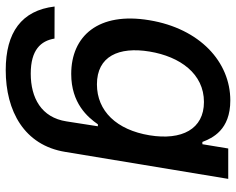

<svg xmlns="http://www.w3.org/2000/svg" viewBox="-96 -498 808 657"><g transform="rotate(90 308.5 -169.0)"><path d="M219.5 215.9C359.4 215.9 476.6 152.7 499.3 12.1L591.6 -545.5H487.6L473 -457H465.2C452.1 -490.8 424.7 -552.6 323.2 -552.6C191.4 -552.6 77.4 -448.5 48.7 -275.6C19.5 -100.9 103 -8.2 232.6 -8.2C332.7 -8.2 380.7 -64.6 404.8 -99.4H411.6L394.9 7.8C381.7 94.5 313.9 130.3 231.5 130.3C150.2 130.3 119.3 95.9 111.5 49L1.8 48.7C15.3 161.6 90.2 215.9 219.5 215.9ZM155.9 -276.3C173.3 -381 231.9 -462.4 328.5 -462.4C421.2 -462.4 460.6 -386.7 442.5 -276.3C424 -163.7 359.7 -96.2 268.1 -96.2C172.2 -96.2 138.5 -170.8 155.9 -276.3Z"/></g></svg>

Font: Magic Ui Pro Medium
Style: Italic
Weight: 500
Italic angle: -9.39999°
Designer: Stefan Endress, Andreas Faust
Version: Version 1.000;FEAKit 1.0